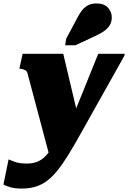

<svg xmlns="http://www.w3.org/2000/svg" viewBox="-63 -857 747 1120"><path d="M235 88 312 -5 401 -142 306 -543H69L50 -457L60 -455Q73 -453 80.5 -449.5Q88 -446 91.5 -441.5Q95 -437 97 -431ZM336 -114 256 -32Q243 -2 227.5 22Q212 46 192.5 63Q173 80 149 88.5Q125 97 94 97Q49 97 23 87Q-3 77 -13 73L-43 219Q-31 227 -3.5 235Q24 243 65 243Q115 243 155 228.5Q195 214 229.5 183Q264 152 299 102Q334 52 374 -18Q399 -61 426 -110Q453 -159 482.5 -211Q512 -263 542 -317Q572 -371 603 -425.5Q634 -480 663 -533L664 -543H510Q488 -489 466.5 -435.5Q445 -382 423.5 -328.5Q402 -275 380 -221.5Q358 -168 336 -114ZM386 -749Q399 -776 414.5 -795.5Q430 -815 450.5 -826Q471 -837 499 -837Q544 -837 566.5 -812.5Q589 -788 589 -756Q589 -727 575 -706.5Q561 -686 536.5 -670.5Q512 -655 478 -640L377 -593H317L323 -631Z"/></svg>

Font: Roboto Serif 20pt Black
Style: Italic
Weight: 900
Italic angle: -10°
Version: Version 1.008